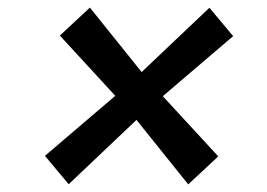

<svg xmlns="http://www.w3.org/2000/svg" viewBox="-20 -628 709 509"><path d="M162.1 -139.6C219.7 -193.8 283.7 -255.4 341.8 -310.1L479 -139.2L558.6 -213.4L411.6 -373L598.1 -532.2L535.2 -607.4C477.5 -553.2 413.6 -491.7 355.5 -437L218.3 -607.9L138.7 -533.7L285.6 -374L99.1 -214.8Z"/></svg>

Font: Merriweather
Style: Heavy Italic
Weight: 900
Italic angle: -7.5°
Designer: Eben Sorkin
Foundry: Eben Sorkin
Version: Version 1.001